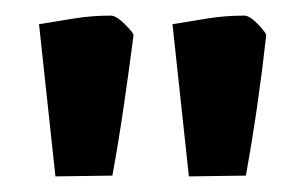

<svg xmlns="http://www.w3.org/2000/svg" viewBox="-20 -711 392 246"><path d="M122 -691Q129 -691 140.5 -679.5Q152 -668 151 -665Q145 -619 138.5 -574.5Q132 -530 124 -486L51 -485L30 -680Q54 -684 76 -687.5Q98 -691 122 -691ZM293 -691Q300 -691 311 -679.5Q322 -668 321 -665Q316 -620 309.5 -575Q303 -530 295 -486L222 -485L201 -680Q225 -684 247 -687.5Q269 -691 293 -691Z"/></svg>

Font: Grenze Gotisch
Style: Bold
Weight: 700
Designer: Renata Polastri
Foundry: Omnibus-Type
Version: Version 1.001